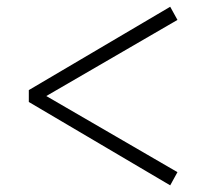

<svg xmlns="http://www.w3.org/2000/svg" viewBox="-20 -644 612 569"><path d="M505.9 -585 117.2 -359.4 505.9 -133.8 484.4 -94.7 65.4 -341.8V-377L484.4 -624Z"/></svg>

Font: GenYoMin TW TTF Light
Style: Regular
Weight: 300
Version: Version 1.300